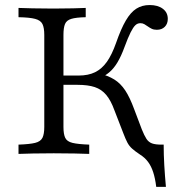

<svg xmlns="http://www.w3.org/2000/svg" viewBox="-20 -602 717 751"><path d="M591.1 129Q587.1 96 579.4 72.2Q571.8 48.4 559.3 31.5Q546.8 14.5 527.4 2.4Q508.1 -10.5 496.8 -20.6Q485.5 -30.6 478.2 -44.4Q471 -58.1 462.1 -81.5L427.4 -171Q413.7 -208.9 395.6 -230.6Q377.4 -252.4 350.8 -261.3Q324.2 -270.2 283.1 -270.2H208.9V-306.5H287.9Q325 -306.5 351.6 -319.4Q378.2 -332.3 398 -360.1Q417.7 -387.9 433.9 -433.9Q453.2 -489.5 472.2 -521.8Q491.1 -554 513.3 -568.1Q535.5 -582.3 565.3 -582.3Q597.6 -582.3 616.9 -567.7Q636.3 -553.2 636.3 -528.2Q636.3 -508.9 624.6 -497.2Q612.9 -485.5 593.5 -485.5Q581.5 -485.5 573.4 -489.5Q565.3 -493.5 558.5 -498.4Q551.6 -503.2 544.8 -507.3Q537.9 -511.3 529 -511.3Q517.7 -511.3 509.3 -503.2Q500.8 -495.2 490.7 -475Q480.6 -454.8 466.9 -417.7Q454 -382.3 439.5 -358.1Q425 -333.9 407.3 -319Q389.5 -304 366.9 -295.2L365.3 -315.3Q402.4 -306.5 427 -291.1Q451.6 -275.8 469.8 -248.4Q487.9 -221 504.8 -175L534.7 -96Q544.4 -71.8 552.8 -58.9Q561.3 -46 574.6 -41.1Q587.9 -36.3 611.3 -36.3H620.2Q620.2 3.2 622.6 44.4Q625 85.5 629 129ZM52.4 0V-36.3Q96 -37.9 117.3 -43.1Q138.7 -48.4 146 -62.9Q153.2 -77.4 153.2 -105.6V-465.3Q153.2 -493.5 146 -508.1Q138.7 -522.6 117.3 -528.2Q96 -533.9 52.4 -534.7V-571Q72.6 -570.2 107.3 -569.4Q141.9 -568.5 188.7 -568.5Q233.9 -568.5 265.7 -569.4Q297.6 -570.2 315.3 -571V-534.7Q277.4 -533.9 258.9 -528.2Q240.3 -522.6 234.3 -508.1Q228.2 -493.5 228.2 -465.3V-105.6Q228.2 -77.4 235.1 -62.9Q241.9 -48.4 263.7 -43.1Q285.5 -37.9 329 -36.3V0Q308.1 -0.8 272.2 -1.6Q236.3 -2.4 190.3 -2.4Q143.5 -2.4 108.5 -1.6Q73.4 -0.8 52.4 0Z"/></svg>

Font: Playfair 9pt Light
Style: Regular
Weight: 300
Designer: Claus Eggers Sørensen
Foundry: Claus Eggers Sørensen
Version: Version 2.001;gftools[0.9.30]